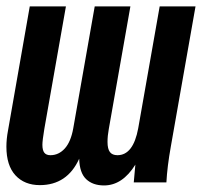

<svg xmlns="http://www.w3.org/2000/svg" viewBox="-30 -570 650 600"><path d="M490 0H388L393 -55.5Q352.5 9.5 295 9.5Q260 9.5 239.2 -10.2Q218.5 -30 217.5 -74Q180 8.5 94.5 8.5Q46.5 8.5 18.2 -22.2Q-10 -53 -10 -111.5Q-10 -135.5 -5 -162L63 -550H176L108.5 -167Q102.5 -131 102.5 -117.5Q102.5 -100.5 108.5 -92.8Q114.5 -85 127.5 -85Q153.5 -85 172.5 -106Q191.5 -127 199 -169.5L266 -550H377.5L310 -167Q306 -145.5 306 -126.5Q306 -104.5 313.5 -94.8Q321 -85 337 -85Q386.5 -85 402 -169.5L469 -550H581L504 -113Q492.5 -49 490 0Z"/></svg>

Font: JuliaMono SemiBold
Style: Italic
Weight: 600
Italic angle: -9°
Monospace: yes
Designer: cormullion
Foundry: corm
Version: Version 0.056; ttfautohint (v1.8.4)